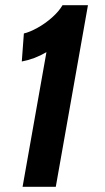

<svg xmlns="http://www.w3.org/2000/svg" viewBox="-20 -720 403 740"><path d="M67 0 159 -519Q137 -506 113.5 -497Q90 -488 64 -483L72 -591Q94 -596 124 -612.5Q154 -629 180.5 -652.5Q207 -676 221 -700H319L195 0Z"/></svg>

Font: Cabin VF Beta
Style: Italic
Weight: 400
Italic angle: -7°
Designer: Pablo Impallari
Foundry: Pablo Impallari. http://www.impallari.com Igino Marini. http://www.ikern.com
Version: Version 2.300